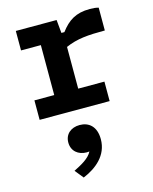

<svg xmlns="http://www.w3.org/2000/svg" viewBox="-135 -635 890 1114"><g transform="rotate(-15 310.0 -78.0)"><path d="M311.5 -534H66.5V-417H185.5V-117H66.5V0H487V-117H329.5V-367.5C398 -398 465 -403 566 -403V-540C550 -544.5 533.5 -546 513.5 -546C429.5 -546 382 -514.5 337 -454.5H319ZM282 253C287.5 253 293 252.5 298 252C278.5 290 233 314 185.5 338L227 389.5C305 357 380.5 298.5 380.5 200C380.5 124 338 89 282.5 89C230.5 89 193 120 193 170.5C193 222 231.5 253 282 253Z"/></g></svg>

Font: Monaspace Neon
Style: Bold
Weight: 700
Designer: Riley Cran & the Lettermatic Team
Foundry: Lettermatic
Version: Version 1.200 (Monaspace Neon)